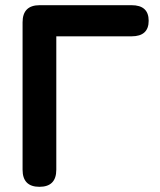

<svg xmlns="http://www.w3.org/2000/svg" viewBox="-20 -720 618 740"><path d="M132 0Q67 0 67 -66V-634Q67 -700 133 -700H487Q553 -700 553 -640Q553 -580 487 -580H197V-66Q197 0 132 0Z"/></svg>

Font: Zen Maru Gothic Black
Style: Regular
Weight: 900
Designer: Yoshimichi Ohira
Foundry: Positype
Version: Version 1.001